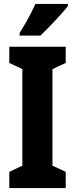

<svg xmlns="http://www.w3.org/2000/svg" viewBox="-20 -950 379 970"><path d="M312 0H27V-82L93 -113V-601L27 -632V-714H312V-632L245 -601V-113L312 -82ZM323 -920Q314 -907 297.5 -888.5Q281 -870 261.5 -849Q242 -828 222 -807.5Q202 -787 184 -770H79V-783Q96 -810 110.5 -835.5Q125 -861 137 -884.5Q149 -908 159 -930H323Z"/></svg>

Font: Noto Sans Khmer ExtraCondensed ExtraBold
Style: Regular
Weight: 800
Width: 2
Designer: Danh Hong and the Monotype Design Team
Foundry: Monotype Imaging Inc.
Version: Version 2.004